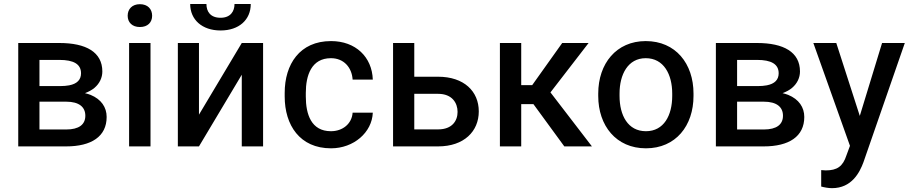

<svg xmlns="http://www.w3.org/2000/svg" viewBox="-20 -748 4650 981"><path d="M317.9 0C447.3 0 524.9 -50.8 524.9 -150.4C524.9 -199.7 497.6 -240.7 442.9 -263.2C434.1 -266.6 424.3 -269.5 414.1 -272C433.1 -279.3 449.7 -288.1 462.9 -299.3C488.8 -321.3 502.9 -351.1 502.9 -382.8C502.9 -481.9 419.4 -528.3 283.7 -528.3H73.2V0ZM317.9 -228.5C384.8 -228.5 416 -200.7 416 -156.7C416 -111.8 383.8 -86.4 317.9 -86.4H181.6V-228.5ZM181.6 -308.1V-441.9H283.7C356.4 -441.9 394 -420.4 394 -373.5C394 -340.8 374 -319.8 333.5 -312C320.3 -309.6 304.7 -308.1 286.6 -308.1Z M749 -528.3H639.6V0H749ZM632.3 -667.5C632.3 -633.8 655.3 -609.9 694.8 -609.9C734.9 -609.9 757.3 -633.8 757.3 -667.5C757.3 -701.7 734.9 -726.6 694.8 -726.6C655.3 -726.6 632.3 -701.7 632.3 -667.5Z M996.6 -162.1V-528.3H888.7V0H996.6L1215.3 -366.2V0H1324.2V-528.3H1215.3ZM1178.2 -727.5C1178.2 -689.9 1157.7 -657.2 1106.9 -657.2C1054.2 -657.2 1034.7 -689.9 1034.7 -727.5H951.7C951.7 -647.9 1012.2 -592.3 1106.9 -592.3C1201.2 -592.3 1261.2 -647 1261.2 -727.5Z M1670.9 -77.6C1569.8 -77.6 1542.5 -164.6 1542.5 -254.9V-273.4C1542.5 -362.3 1570.8 -450.7 1670.9 -450.7C1737.3 -450.7 1777.8 -402.8 1781.7 -341.3H1884.8C1880.9 -457 1796.9 -538.1 1671.4 -538.1C1511.2 -538.1 1434.6 -419.4 1434.6 -273.4V-254.9C1434.6 -108.9 1511.7 9.8 1671.4 9.8C1787.1 9.8 1880.9 -71.3 1884.8 -172.4H1781.7C1777.8 -115.7 1731 -77.6 1670.9 -77.6Z M2096.7 -356V-528.3H1988.3V0H2218.3C2351.1 0 2426.3 -77.1 2426.3 -178.7C2426.3 -281.2 2351.1 -356 2218.3 -356ZM2096.7 -268.6H2218.3C2290.5 -268.6 2317.9 -221.7 2317.9 -176.3C2317.9 -130.9 2290.5 -86.9 2218.3 -86.9H2096.7Z M2643.1 -528.3H2534.2V0H2643.1V-215.8H2705.6L2863.3 0H3004.4L2792.5 -275.9L2987.3 -528.3H2852.5L2699.2 -313H2643.1Z M3036.6 -257.8C3036.6 -105.5 3128.4 9.8 3280.3 9.8C3432.6 9.8 3523.4 -105.5 3523.4 -257.8V-270C3523.4 -422.9 3432.1 -538.1 3279.3 -538.1C3128.9 -538.1 3036.6 -422.9 3036.6 -270ZM3145.5 -270C3145.5 -367.7 3188.5 -450.7 3279.3 -450.7C3371.6 -450.7 3414.6 -367.7 3414.6 -270V-257.8C3414.6 -158.7 3372.1 -77.6 3280.3 -77.6C3188 -77.6 3145.5 -158.7 3145.5 -257.8Z M3882.3 0C4011.7 0 4089.4 -50.8 4089.4 -150.4C4089.4 -199.7 4062 -240.7 4007.3 -263.2C3998.5 -266.6 3988.8 -269.5 3978.5 -272C3997.6 -279.3 4014.2 -288.1 4027.3 -299.3C4053.2 -321.3 4067.4 -351.1 4067.4 -382.8C4067.4 -481.9 3983.9 -528.3 3848.1 -528.3H3637.7V0ZM3882.3 -228.5C3949.2 -228.5 3980.5 -200.7 3980.5 -156.7C3980.5 -111.8 3948.2 -86.4 3882.3 -86.4H3746.1V-228.5ZM3746.1 -308.1V-441.9H3848.1C3920.9 -441.9 3958.5 -420.4 3958.5 -373.5C3958.5 -340.8 3938.5 -319.8 3897.9 -312C3884.8 -309.6 3869.1 -308.1 3851.1 -308.1Z M4252.9 -528.3H4135.7L4322.8 -2.9L4304.7 45.9C4286.6 102.1 4257.3 122.6 4199.2 122.6C4194.3 122.6 4180.2 121.1 4175.8 121.1V205.1C4189.9 209 4212.4 213.4 4231 213.4C4331.5 213.4 4372.1 133.8 4391.6 81.1L4603 -528.3H4486.8L4373 -155.8Z"/></svg>

Font: Bert Sans Medium
Style: Regular
Weight: 500
Designer: Christian Robertson (Google), Cristiano Sobral
Foundry: Google, Cristiano Sobral
Version: Version 3.101